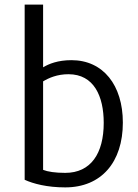

<svg xmlns="http://www.w3.org/2000/svg" viewBox="-20 -800 600 833"><path d="M513 -268C513 -97 420 13 263 13C184 13 124 -3 87 -20V-780H167V-508C192 -523 231 -539 290 -539C428 -539 513 -430 513 -268ZM430 -267C430 -382 388 -478 277 -478C228 -478 192 -462 167 -447V-63C187 -55 220 -50 263 -50C374 -50 430 -134 430 -267Z"/></svg>

Font: Repo Regular
Style: Regular
Weight: 400
Designer: Stefan Peev
Foundry: Context Ltd
Version: Version 1.502